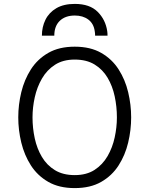

<svg xmlns="http://www.w3.org/2000/svg" viewBox="-20 -951 766 983"><path d="M362.5 12Q282.5 12 227.2 -19.8Q172 -51.5 138.2 -104.2Q104.5 -157 89 -221Q73.5 -285 73.5 -350Q73.5 -415 89 -479Q104.5 -543 138.2 -595.8Q172 -648.5 227.2 -680.2Q282.5 -712 362.5 -712Q443 -712 498.2 -680.2Q553.5 -648.5 587.2 -595.8Q621 -543 636.2 -479Q651.5 -415 651.5 -350Q651.5 -285 636.2 -221Q621 -157 587.2 -104.2Q553.5 -51.5 498.2 -19.8Q443 12 362.5 12ZM362.5 -54.5Q423 -54.5 464.2 -81.2Q505.5 -108 530.8 -151.8Q556 -195.5 567.2 -247.5Q578.5 -299.5 578.5 -350Q578.5 -405 567.2 -457.8Q556 -510.5 530.8 -553Q505.5 -595.5 464.2 -620.8Q423 -646 362.5 -646Q302.5 -646 261.2 -619.2Q220 -592.5 194.8 -548.8Q169.5 -505 158 -453Q146.5 -401 146.5 -350Q146.5 -295 158 -242.2Q169.5 -189.5 194.8 -147.2Q220 -105 261.2 -79.8Q302.5 -54.5 362.5 -54.5ZM194.5 -768.5Q194.5 -813 212.8 -850Q231 -887 268.5 -909Q306 -931 363 -931Q439.5 -931 480 -890.5Q520.5 -850 529 -791.5Q530.5 -782 530.5 -768.5H467Q467 -774.5 466.5 -780.5Q466 -786.5 465 -791.5Q459.5 -830.5 432 -851Q404.5 -871.5 363 -871.5Q314.5 -871.5 286.2 -844.5Q258 -817.5 258 -768.5Z"/></svg>

Font: Overpass Light
Style: Regular
Weight: 300
Designer: Delve Withrington, Dave Bailey, Thomas Jockin
Foundry: Delve Fonts LLC
Version: Version 4.000; ttfautohint (v1.8.3)